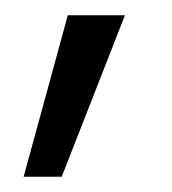

<svg xmlns="http://www.w3.org/2000/svg" viewBox="-20 -109 226 252"><path d="M11 123 69 -89H144L61 123Z"/></svg>

Font: DM Sans 9pt Light
Style: Regular
Weight: 300
Version: Version 4.004;gftools[0.9.30]